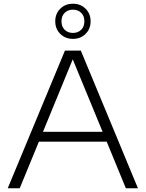

<svg xmlns="http://www.w3.org/2000/svg" viewBox="-20 -1012 784 1032"><path d="M21.5 0 329 -740H414.5L721.5 0H656.5L553.5 -250.5H189L86 0ZM211 -303.5H531.5L371 -693ZM372 -803Q331 -803 304 -829.8Q277 -856.5 277 -897.5Q277 -938.5 304 -965.2Q331 -992 372 -992Q413 -992 440 -965.2Q467 -938.5 467 -897.5Q467 -856.5 440 -829.8Q413 -803 372 -803ZM372 -835Q399 -835 416.2 -851.8Q433.5 -868.5 433.5 -897.5Q433.5 -926.5 416.2 -943.2Q399 -960 372 -960Q345 -960 327.8 -943.2Q310.5 -926.5 310.5 -897.5Q310.5 -868.5 327.8 -851.8Q345 -835 372 -835Z"/></svg>

Font: Encode Sans Exp Lt
Style: Regular
Weight: 300
Width: 7
Designer: Multiple Designers
Foundry: Impallari Type
Version: Version 3.002; ttfautohint (v1.8.3) -l 8 -r 50 -G 200 -x 14 